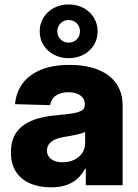

<svg xmlns="http://www.w3.org/2000/svg" viewBox="-20 -820 612 850"><path d="M205.6 9.3Q153.8 9.3 113.8 -7.8Q73.7 -24.9 51 -59.3Q28.3 -93.8 28.3 -145.5Q28.3 -189.9 43.9 -219.7Q59.6 -249.5 87.4 -268.1Q115.2 -286.6 151.6 -296.4Q188 -306.2 229 -309.6Q275.4 -313.5 303.2 -318.4Q331.1 -323.2 343.3 -331.8Q355.5 -340.3 355.5 -356V-358.9Q355.5 -375 346.7 -386.7Q337.9 -398.4 321.8 -405Q305.7 -411.6 283.2 -411.6Q260.3 -411.6 242.7 -404.8Q225.1 -397.9 214.8 -385Q204.6 -372.1 202.1 -354.5L46.4 -358.9Q51.8 -413.1 81.1 -451.9Q110.4 -490.7 162.6 -511.7Q214.8 -532.7 288.1 -532.7Q343.3 -532.7 386.7 -520.8Q430.2 -508.8 460.7 -485.6Q491.2 -462.4 507.1 -429Q522.9 -395.5 522.9 -352.5V0H359.9V-73.2H356.9Q341.8 -45.4 320.6 -27.1Q299.3 -8.8 271 0.2Q242.7 9.3 205.6 9.3ZM256.8 -101.6Q285.2 -101.6 307.9 -112.3Q330.6 -123 343.8 -142.3Q356.9 -161.6 356.9 -187.5V-235.4Q350.1 -232.4 340.6 -229.5Q331.1 -226.6 319.1 -223.9Q307.1 -221.2 293.5 -218.8Q279.8 -216.3 265.1 -213.9Q242.2 -210.4 224.9 -202.9Q207.5 -195.3 197.8 -183.1Q188 -170.9 188 -153.3Q188 -137.2 196.8 -125.5Q205.6 -113.8 220.9 -107.7Q236.3 -101.6 256.8 -101.6ZM283.7 -562.5Q247.6 -562.5 218.5 -577.9Q189.5 -593.3 172.6 -620.1Q155.8 -647 155.8 -681.6Q155.8 -715.3 172.6 -742.2Q189.5 -769 218.5 -784.7Q247.6 -800.3 283.7 -800.3Q320.8 -800.3 349.6 -784.7Q378.4 -769 395.3 -742.2Q412.1 -715.3 412.1 -681.2Q412.1 -647 395.3 -620.1Q378.4 -593.3 349.6 -577.9Q320.8 -562.5 283.7 -562.5ZM283.7 -631.3Q305.7 -631.3 319.8 -645.8Q334 -660.2 334 -681.2Q334 -702.6 319.8 -717Q305.7 -731.4 283.7 -731.4Q262.7 -731.4 248.3 -717Q233.9 -702.6 233.9 -681.6Q233.9 -660.2 248.3 -645.8Q262.7 -631.3 283.7 -631.3Z"/></svg>

Font: Inter 28pt ExtraBold
Style: Regular
Weight: 800
Designer: Rasmus Andersson
Foundry: rsms
Version: Version 4.001;git-66647c0bb